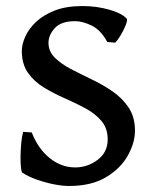

<svg xmlns="http://www.w3.org/2000/svg" viewBox="-20 -599 502 632"><path d="M358.9 -458.5 333 -460.9Q312 -500 282.2 -514.6Q252.4 -529.3 227.1 -529.3Q180.7 -529.3 160.2 -506.3Q139.6 -483.4 139.6 -458Q139.6 -429.7 160.4 -409.2Q181.2 -388.7 213.4 -371.8Q245.6 -355 282 -337.6Q318.4 -320.3 350.8 -297.9Q383.3 -275.4 403.8 -244.4Q424.3 -213.4 424.3 -168.9Q424.3 -129.4 400.9 -87.2Q377.4 -44.9 329.3 -15.9Q281.2 13.2 207 13.2Q186 13.2 158.2 7.8Q130.4 2.4 102.5 -7.3Q74.7 -17.1 53.7 -30.3Q50.8 -31.7 49.1 -46.9Q47.4 -62 47.6 -83.5Q47.9 -105 49.8 -127.2Q51.8 -149.4 56.2 -165L84.5 -163.1Q105 -109.9 143.3 -78.9Q181.6 -47.9 227.5 -47.9Q268.1 -47.9 301.3 -72.8Q334.5 -97.7 334.5 -140.1Q334.5 -176.8 314 -200.9Q293.5 -225.1 261.2 -242.4Q229 -259.8 192.9 -275.6Q156.7 -291.5 124.5 -311Q92.3 -330.6 72 -359.4Q51.8 -388.2 51.8 -431.6Q51.8 -452.6 63 -478Q74.2 -503.4 98.1 -526.4Q122.1 -549.3 159.9 -564.2Q197.8 -579.1 251 -579.1Q297.4 -579.1 338.9 -567.4Q380.4 -555.7 396.5 -538.1Q400.9 -534.7 394.3 -517.6Q387.7 -500.5 377 -482.7Q366.2 -464.8 358.9 -458.5Z"/></svg>

Font: Dai Banna SIL Medium
Style: Regular
Weight: 500
Designer: Victor Gaultney
Foundry: SIL International
Version: Version 4.000